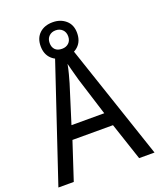

<svg xmlns="http://www.w3.org/2000/svg" viewBox="-158 -972 886 1068"><g transform="rotate(-20 285.0 -437.5)"><path d="M478 0 404 -222H164L91 0H0L240 -716H328L569 0ZM311 -524Q308 -535 302.5 -555Q297 -575 291.5 -595.5Q286 -616 283 -629Q278 -601 270.5 -573Q263 -545 257 -524L187 -301H381ZM284 -668Q235 -668 205.5 -696Q176 -724 176 -772Q176 -820 205.5 -847.5Q235 -875 284 -875Q330 -875 361 -848Q392 -821 392 -773Q392 -724 362 -696Q332 -668 284 -668ZM284 -718Q308 -718 323.5 -732.5Q339 -747 339 -772Q339 -797 323.5 -812Q308 -827 284 -827Q260 -827 244.5 -812Q229 -797 229 -772Q229 -747 243 -732.5Q257 -718 284 -718Z"/></g></svg>

Font: Noto Sans Hebrew SemiCondensed
Style: Regular
Weight: 400
Width: 4
Designer: Monotype Design Team
Foundry: Monotype Imaging Inc.
Version: Version 2.004; ttfautohint (v1.8.4.7-5d5b)